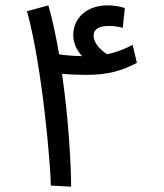

<svg xmlns="http://www.w3.org/2000/svg" viewBox="-20 -698 612 718"><path d="M246 0C246 -77 237 -249 212 -422C244 -419 280 -418 304 -418C379 -418 434 -432 492 -463L476 -530C444 -514 420 -504 381 -495C354 -512 330 -538 330 -565C330 -590 352 -601 388 -601C407 -601 423 -598 439 -594L447 -668C429 -674 404 -678 383 -678C304 -678 254 -630 254 -567C254 -537 267 -510 287 -488C253 -489 222 -491 201 -495C190 -559 177 -622 161 -678L81 -656C139 -446 170 -70 170 -4Z"/></svg>

Font: Noto Sans Arabic
Style: Regular
Weight: 400
Designer: Monotype Design Team, Nadine Chahine, Nizar Qandah and Khaled Hosny
Foundry: Monotype Imaging Inc.
Version: Version 2.012